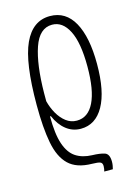

<svg xmlns="http://www.w3.org/2000/svg" viewBox="-118 -606 655 907"><g transform="rotate(-15 209.5 -153.0)"><path d="M217.8 -541Q294.9 -541 335 -468.8Q375 -396.5 375 -265.1Q375 -131.3 335 -60.1Q294.9 11.2 222.7 11.2Q182.6 11.2 151.1 -13.7Q119.6 -38.6 100.6 -83H96.2Q96.2 3.4 113 52.7Q129.9 102.1 162.1 123Q194.3 144 241.2 145.5Q279.3 146.5 301.5 153.8Q323.7 161.1 323.7 199.2Q323.7 209.5 322 218.5Q320.3 227.5 318.4 234.9H276.4Q277.8 229.5 279.1 222.9Q280.3 216.3 280.3 209Q280.3 193.4 269.5 189.2Q258.8 185.1 230 184.6Q155.3 183.6 116.5 146.2Q77.6 108.9 63.5 34.9Q49.3 -39.1 49.3 -150.9Q49.3 -358.4 91.3 -449.7Q133.3 -541 217.8 -541ZM217.3 -499Q155.3 -499 127.2 -417.5Q99.1 -335.9 97.7 -196.3V-156.7Q106 -124 122.3 -95.2Q138.7 -66.4 161.9 -48.6Q185.1 -30.8 214.4 -30.8Q269.5 -30.8 298.8 -90.3Q328.1 -149.9 328.1 -265.1Q328.1 -381.8 298.3 -440.4Q268.6 -499 217.3 -499Z"/></g></svg>

Font: Open Sans Condensed Light
Style: Regular
Weight: 300
Width: 3
Designer: Monotype Design Team
Foundry: Monotype Imaging Inc.
Version: Version 3.003; ttfautohint (v1.8.4)